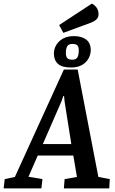

<svg xmlns="http://www.w3.org/2000/svg" viewBox="-68 -1038 634 1058"><path d="M-48 0 -42 -51 14 -63 284 -655H360L474 -63L537 -51L534 0H284L288 -51L356 -63L336 -181H140L89 -64L166 -51L160 0ZM168 -244H325L288 -478L285 -509H281L270 -478ZM323 -666Q273 -666 251 -686.5Q229 -707 229 -743Q229 -768 242 -790Q255 -812 279.5 -825.5Q304 -839 339 -839Q382 -839 407 -820Q432 -801 432 -762Q432 -738 420 -716Q408 -694 384 -680Q360 -666 323 -666ZM331 -709Q349 -709 357.5 -720.5Q366 -732 366 -761Q366 -782 357 -789Q348 -796 331 -796Q311 -796 303 -784Q295 -772 295 -746Q295 -726 303 -717.5Q311 -709 331 -709ZM281 -857 258 -900 438 -1018Q452 -1012 463.5 -997Q475 -982 475 -959Q475 -944 465.5 -933Q456 -922 428 -911Z"/></svg>

Font: Faustina SemiBold
Style: Italic
Weight: 600
Italic angle: -8°
Designer: Alfonso Garcia
Foundry: http://www.omnibus-type.com
Version: Version 1.200